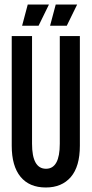

<svg xmlns="http://www.w3.org/2000/svg" viewBox="-20 -820 406 851"><path d="M183 11Q110 11 71 -36.5Q32 -84 32 -174V-660H122V-183Q122 -72 184 -72Q245 -72 245 -183V-660H334V-174Q334 -82 294 -35.5Q254 11 183 11ZM151 -706H78L103 -800H197ZM276 -706H202L227 -800H322Z"/></svg>

Font: Bricolage Grotesque 96pt Condensed
Style: Regular
Weight: 400
Width: 3
Designer: Mathieu Triay
Foundry: Atelier Triay
Version: Version 1.001; ttfautohint (v1.8.4.7-5d5b);gftools[0.9.33.de